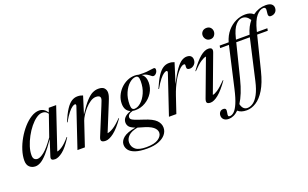

<svg xmlns="http://www.w3.org/2000/svg" viewBox="-102 -1247 3181 1984"><g transform="rotate(-20 1488.0 -255.0)"><path d="M268.5 -31.5 324 -204.5Q266 -119 224.2 -72.5Q182.5 -26 151 -8Q119.5 10 92.5 10Q53 10 27.2 -14Q1.5 -38 1.5 -84.5Q1.5 -138 20.5 -197.8Q39.5 -257.5 72.2 -314.5Q105 -371.5 146.2 -418Q187.5 -464.5 232.5 -492.2Q277.5 -520 321 -520Q374.5 -520 409.5 -466.5L425.5 -512H507L354 -57.5Q376.5 -59.5 412.8 -84.2Q449 -109 496.5 -165L501 -161.5Q440 -65 391.2 -27.5Q342.5 10 306.5 10Q255 10 268.5 -31.5ZM90 -113Q90 -81.5 103.5 -68.5Q117 -55.5 138.5 -55.5Q167.5 -55.5 213.2 -91.8Q259 -128 325.5 -223L405.5 -454Q393 -473 377.8 -480.2Q362.5 -487.5 344 -487.5Q312 -487.5 277 -462.8Q242 -438 208.8 -397Q175.5 -356 148.8 -306.2Q122 -256.5 106 -206.2Q90 -156 90 -113Z M556.5 -304.5 551 -307Q585.5 -388.5 616.2 -435.5Q647 -482.5 677.8 -502.2Q708.5 -522 743 -522Q761.5 -522 774.8 -519.2Q788 -516.5 802.5 -510.5L743.5 -322Q798.5 -407 838.2 -450Q878 -493 909.8 -507.5Q941.5 -522 972.5 -522Q1018 -522 1036.8 -501.2Q1055.5 -480.5 1055.5 -451Q1055.5 -434 1050 -413.5Q1044.5 -393 1025.5 -347L907.5 -57.5Q932 -59.5 971.5 -83.2Q1011 -107 1067 -165L1071.5 -161.5Q1006.5 -69.5 954.2 -29.8Q902 10 864 10Q832 10 820 -2.8Q808 -15.5 820.5 -46L944 -346Q958 -380 963.2 -394.8Q968.5 -409.5 968.5 -418.5Q968.5 -451.5 922 -451.5Q891 -451.5 859.2 -430.8Q827.5 -410 799.5 -378.8Q771.5 -347.5 751.8 -315.8Q732 -284 724.5 -262L636.5 0H555L700 -431Q703 -439.5 701.2 -446.5Q699.5 -453.5 691 -453.5Q680.5 -453.5 661.8 -441.2Q643 -429 616.8 -396.8Q590.5 -364.5 556.5 -304.5Z M1238.5 232.5Q1159 232.5 1111.2 216.2Q1063.5 200 1042.2 172.5Q1021 145 1021 111.5Q1021 70.5 1060.5 37Q1100 3.5 1196 -13.5Q1149 -31.5 1133.2 -51.5Q1117.5 -71.5 1117.5 -97.5Q1117.5 -160 1208 -191.5Q1148.5 -215.5 1148.5 -293Q1148.5 -337.5 1166.5 -378.2Q1184.5 -419 1216.2 -451.5Q1248 -484 1288.5 -502.8Q1329 -521.5 1374 -521.5Q1396.5 -521.5 1415.5 -515.5Q1468.5 -513 1500.8 -515.5Q1533 -518 1551.8 -521.8Q1570.5 -525.5 1583.5 -525.5Q1602 -525.5 1602 -506Q1602 -484 1587.2 -467Q1572.5 -450 1555 -450Q1545 -450 1533.8 -460.2Q1522.5 -470.5 1501.5 -483.2Q1480.5 -496 1442 -503Q1486 -473 1486 -406Q1486 -344.5 1454 -293.8Q1422 -243 1370.8 -212.8Q1319.5 -182.5 1260.5 -182.5Q1244 -182.5 1229.5 -185.5Q1199.5 -178 1185.8 -164.2Q1172 -150.5 1172 -134Q1172 -123 1179.5 -114Q1187 -105 1215 -93.5Q1243 -82 1305 -62Q1398.5 -32.5 1434.5 3.8Q1470.5 40 1470.5 86.5Q1470.5 126 1443.8 159.2Q1417 192.5 1365.5 212.5Q1314 232.5 1238.5 232.5ZM1256 -199Q1290.5 -199 1327 -230.8Q1363.5 -262.5 1388.2 -318.5Q1413 -374.5 1413 -447Q1413 -479 1404.5 -492Q1396 -505 1378.5 -505Q1344 -505 1307.5 -473.2Q1271 -441.5 1246.2 -385.8Q1221.5 -330 1221.5 -257Q1221.5 -225 1230.2 -212Q1239 -199 1256 -199ZM1082.5 110Q1082.5 157.5 1118 186.5Q1153.5 215.5 1236 215.5Q1326 215.5 1368.5 185.8Q1411 156 1411 119Q1411 85 1376.5 56.8Q1342 28.5 1254 5Q1234 -0.5 1217.5 -6Q1147.5 6.5 1115 38.2Q1082.5 70 1082.5 110Z M1706 -431Q1709 -439.5 1707.2 -446.5Q1705.5 -453.5 1697 -453.5Q1686.5 -453.5 1667.8 -441.2Q1649 -429 1622.8 -396.8Q1596.5 -364.5 1562.5 -304.5L1557 -307Q1591.5 -388.5 1622.2 -435.5Q1653 -482.5 1683.8 -502.2Q1714.5 -522 1749 -522Q1767.5 -522 1780.8 -519.2Q1794 -516.5 1808.5 -510.5L1740.5 -295Q1788 -388.5 1823.8 -437.5Q1859.5 -486.5 1888.2 -504.2Q1917 -522 1944.5 -522Q1976 -522 1990.8 -506.8Q2005.5 -491.5 2005.5 -468Q2005.5 -434.5 1984 -413.8Q1962.5 -393 1935 -393Q1897.5 -393 1902 -427.5Q1904.5 -445 1901.8 -450.5Q1899 -456 1892 -456Q1867.5 -456 1833.5 -420.2Q1799.5 -384.5 1765 -322.5Q1730.5 -260.5 1704 -182.5L1642.5 0H1561Z M2175 -670.5Q2175 -694.5 2192 -712.5Q2209 -730.5 2238 -730.5Q2267 -730.5 2283 -712.5Q2299 -694.5 2299 -670.5Q2299 -646 2283 -626Q2267 -606 2238 -606Q2209 -606 2192 -626Q2175 -646 2175 -670.5ZM1980.5 -46 2133 -454Q2111.5 -452.5 2075.8 -429.2Q2040 -406 1983.5 -347L1979 -350.5Q2043.5 -441.5 2092.2 -481.8Q2141 -522 2181 -522Q2238.5 -522 2217 -466L2064.5 -57.5Q2083.5 -58 2118.8 -81Q2154 -104 2214 -165L2218.5 -161.5Q2154 -70.5 2104 -30.2Q2054 10 2017 10Q1987.5 10 1978.5 -2.8Q1969.5 -15.5 1980.5 -46Z M2829.5 -512 2824.5 -486H2708L2616 -118.5Q2586 1.5 2541.8 74.2Q2497.5 147 2445.5 179.8Q2393.5 212.5 2341 212.5Q2277.5 212.5 2245 181.5Q2218 208 2190.5 220.2Q2163 232.5 2136.5 232.5Q2102 232.5 2083 215.5Q2064 198.5 2064 171Q2064 149 2077.2 132.8Q2090.5 116.5 2114 116.5Q2134 116.5 2140.5 127.2Q2147 138 2141 165.5Q2135 193 2138.8 201Q2142.5 209 2155.5 209Q2179 209 2202.8 187.2Q2226.5 165.5 2250.2 111.2Q2274 57 2296 -40.5L2397.5 -486H2300.5L2305 -512H2404Q2424 -581 2464.5 -628.5Q2505 -676 2556.8 -700.2Q2608.5 -724.5 2662 -724.5Q2689 -724.5 2711.2 -717.5Q2733.5 -710.5 2750.5 -694Q2783 -718 2819.2 -730Q2855.5 -742 2892 -742Q2937 -742 2956.8 -725.5Q2976.5 -709 2976.5 -684Q2976.5 -653.5 2957 -635.5Q2937.5 -617.5 2908 -617.5Q2889 -617.5 2883.8 -630.8Q2878.5 -644 2883.5 -671.5Q2888.5 -699.5 2883 -711Q2877.5 -722.5 2861.5 -722.5Q2823 -722.5 2784 -677.5Q2745 -632.5 2718.5 -528L2714.5 -512ZM2488.5 -528 2484.5 -512H2634Q2645.5 -554 2663.2 -588.2Q2681 -622.5 2703 -649Q2684.5 -677.5 2664.8 -689.5Q2645 -701.5 2620.5 -701.5Q2583.5 -701.5 2547.8 -662Q2512 -622.5 2488.5 -528ZM2386 -118.5Q2365.5 -36.5 2341 24Q2316.5 84.5 2289.5 126Q2305 192 2355.5 192Q2388 192 2419.8 169.5Q2451.5 147 2479 96Q2506.5 45 2526 -40.5L2627.5 -486H2478Z"/></g></svg>

Font: Newsreader 72pt
Style: Italic
Weight: 400
Italic angle: -17°
Designer: Hugues Gentile
Foundry: Production Type
Version: Version 1.003; ttfautohint (v1.8.3)